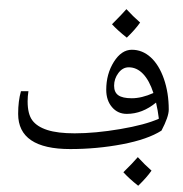

<svg xmlns="http://www.w3.org/2000/svg" viewBox="-20 -722 888 930"><path d="M320.3 0Q67.9 0 67.9 -170.4Q67.9 -232.4 81.5 -280.3H117.7Q113.8 -255.4 113.8 -231Q113.8 -169.9 136.5 -139.2Q159.2 -108.4 209.2 -92.3Q259.3 -76.2 341.8 -76.2Q440.9 -76.2 562 -96.7Q683.1 -117.2 749.5 -147Q744.6 -187.5 735.8 -225.1Q669.4 -170.4 594.2 -170.4Q550.3 -170.4 522.5 -203.1Q494.6 -235.8 494.6 -287.1Q494.6 -363.8 531.5 -422.4Q568.4 -481 618.7 -481Q669.4 -481 709.7 -444.6Q750 -408.2 773.7 -340.6Q797.4 -272.9 797.4 -190.9Q797.4 -156.7 762.2 -89.4Q695.8 -46.9 572.8 -23.4Q449.7 0 320.3 0ZM603.5 -396Q574.2 -396 553.5 -368.4Q532.7 -340.8 532.7 -306.6Q532.7 -274.9 553.2 -260.5Q573.7 -246.1 618.2 -246.1Q666.5 -246.1 723.1 -271.5Q703.6 -332 673.1 -364Q642.6 -396 603.5 -396ZM647.5 51.8ZM594.2 -529.8ZM713.9 104.5Q690.4 138.2 649.4 177.7Q606.4 144 577.6 112.3Q622.6 68.4 647.5 39.1Q682.1 76.7 713.9 104.5ZM647 112.3ZM647.5 29.3ZM649.4 187.5ZM647.5 14.6ZM658.7 -612.8Q635.3 -579.1 594.2 -539.6Q549.8 -574.7 522.5 -604.5Q573.7 -655.8 592.3 -677.7Q624 -643.1 658.7 -612.8ZM594.2 -529.8ZM592.3 -702.1Z"/></svg>

Font: Noto Naskh Arabic
Style: Regular
Weight: 400
Designer: Monotype Design team
Foundry: Monotype Imaging Inc.
Version: Version 1.01